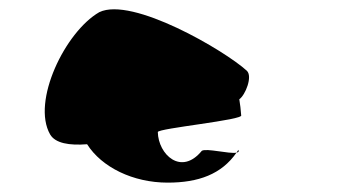

<svg xmlns="http://www.w3.org/2000/svg" viewBox="-20 -718 737 410"><path d="M87 -431C98 -412 128 -407 166 -410C197 -361 264 -328 338 -328C404 -328 453 -346 485 -392C469 -389 421 -402 411 -396C367 -342 318 -388 317 -436C317 -444 503 -462 495 -472C494 -484 493 -495 491 -506C504 -515 520 -555 507 -567C460 -610 262 -726 192 -692C119 -650 47 -501 87 -431ZM485 -392C489 -393 491 -394 489 -398C488 -396 486 -394 485 -392Z"/></svg>

Font: Ampere
Style: Ext
Weight: 400
Version: Version 1